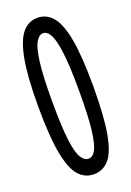

<svg xmlns="http://www.w3.org/2000/svg" viewBox="-127 -676 504 736"><g transform="rotate(-20 125.0 -308.0)"><path d="M125 11Q88 11 63 -17.5Q38 -46 25 -115.5Q12 -185 12 -308Q12 -428 25 -497.5Q38 -567 63 -597Q88 -627 125 -627Q162 -627 187 -597Q212 -567 224.5 -497.5Q237 -428 237 -308Q237 -185 224.5 -115.5Q212 -46 187 -17.5Q162 11 125 11ZM125 -52Q142 -52 154 -72.5Q166 -93 173 -148Q180 -203 180 -308Q180 -409 173 -464.5Q166 -520 154 -542Q142 -564 125 -564Q109 -564 96 -542Q83 -520 76 -464.5Q69 -409 69 -308Q69 -203 76 -148Q83 -93 96 -72.5Q109 -52 125 -52Z"/></g></svg>

Font: Inconsolata UltraCondensed Medium
Style: Regular
Weight: 500
Width: 1
Monospace: yes
Designer: Raph Levien, Cyreal, Brenton Simpson
Foundry: Raph Levien, Cyreal, Google
Version: Version 3.001; ttfautohint (v1.8.2.53-6de2)